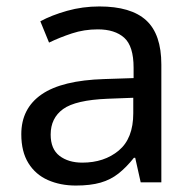

<svg xmlns="http://www.w3.org/2000/svg" viewBox="-20 -565 601 595"><path d="M288 -545Q386 -545 433 -502Q480 -459 480 -365V0H416L399 -76H395Q372 -47 347.5 -27.5Q323 -8 291.5 1Q260 10 215 10Q167 10 128.5 -7Q90 -24 68 -59.5Q46 -95 46 -149Q46 -229 109 -272.5Q172 -316 303 -320L394 -323V-355Q394 -422 365 -448Q336 -474 283 -474Q241 -474 203 -461.5Q165 -449 132 -433L105 -499Q140 -518 188 -531.5Q236 -545 288 -545ZM314 -259Q214 -255 175.5 -227Q137 -199 137 -148Q137 -103 164.5 -82Q192 -61 235 -61Q303 -61 348 -98.5Q393 -136 393 -214V-262Z"/></svg>

Font: hingl115
Style: Book
Weight: 400
Designer: Jelle Bosma - Monotype Design Team
Foundry: Monotype Imaging Inc.
Version: Version 2.003